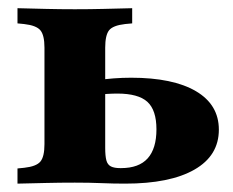

<svg xmlns="http://www.w3.org/2000/svg" viewBox="-20 -439 556 459"><path d="M86.3 -209.7V-325Q86.3 -354.8 76.6 -366.5Q66.9 -378.2 37.9 -381.5L21.8 -383.1V-419.4Q58.1 -418.5 90.3 -417.7Q122.6 -416.9 158.9 -416.9Q195.2 -416.9 227 -417.7Q258.9 -418.5 296 -419.4V-383.1L279 -381.5Q250 -378.2 240.7 -366.5Q231.5 -354.8 231.5 -325V-209.7ZM158.9 -2.4Q122.6 -2.4 90.3 -1.6Q58.1 -0.8 21.8 0V-36.3L37.9 -37.9Q66.9 -41.1 76.6 -52.8Q86.3 -64.5 86.3 -94.4V-209.7H231.5V-85.5Q231.5 -66.1 234.3 -55.6Q237.1 -45.2 245.2 -41.1Q253.2 -37.1 267.7 -37.1H269.4Q312.1 -37.1 333.1 -60.5Q354 -83.9 354 -129.8Q354 -175.8 332.3 -195.6Q310.5 -215.3 260.5 -215.3Q249.2 -215.3 236.3 -214.5Q223.4 -213.7 201.6 -211.3V-246Q229.8 -250 251.2 -251.6Q272.6 -253.2 293.5 -253.2Q393.5 -253.2 448.4 -221Q503.2 -188.7 503.2 -129Q503.2 -66.9 444.8 -33.5Q386.3 0 279 0Q250.8 0 222.6 -1.2Q194.4 -2.4 158.9 -2.4Z"/></svg>

Font: Playfair 9pt Black
Style: Regular
Weight: 900
Designer: Claus Eggers Sørensen
Foundry: Claus Eggers Sørensen
Version: Version 2.203